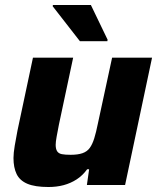

<svg xmlns="http://www.w3.org/2000/svg" viewBox="-20 -741 631 769"><path d="M174 8Q120 8 89.5 -5Q59 -18 46.5 -44Q34 -70 34 -108Q34 -128 39 -157.5Q44 -187 50 -218L112 -510H273L216 -242Q211 -216 207 -194.5Q203 -173 203 -161Q203 -144 209 -135Q215 -126 228 -123.5Q241 -121 263 -121Q292 -121 310.5 -127.5Q329 -134 339.5 -148.5Q350 -163 357.5 -187Q365 -211 372 -246L429 -510H589L481 0H328L337 -63H329Q311 -38 287 -22.5Q263 -7 235 0.5Q207 8 174 8ZM300 -576 191 -716 192 -721H344L411 -582L410 -576Z"/></svg>

Font: Saira Thin
Style: Bold Italic
Weight: 700
Italic angle: -12°
Version: Version 1.101